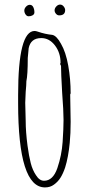

<svg xmlns="http://www.w3.org/2000/svg" viewBox="-20 -798 386 837"><path d="M59 -349V-384Q59 -663 131 -663Q136 -663 145 -660Q177 -649 208 -646Q227 -642 246 -607Q267 -571 277.5 -512Q288 -453 288 -391L286 -386Q286 -353 287 -327L288 -267Q288 -216 284 -175Q278 -113 264 -68Q255 -41 243.5 -23Q232 -5 215 7Q199 19 176 19Q59 19 59 -349ZM230 -65Q249 -121 253 -179Q257 -239 257 -275Q257 -315 251 -393Q246 -480 246 -511L242 -519L244 -524Q244 -568 219.5 -600Q195 -632 160 -632Q114 -632 105 -588Q103 -573 101 -545Q101 -471 95 -444Q95 -429 92 -397L90 -350Q90 -328 91 -311L92 -271Q92 -224 100 -163Q106 -118 114 -87Q122 -56 137 -34Q152 -10 172 -10Q211 -10 230 -65ZM218 -753Q218 -762 225.5 -770Q233 -778 242 -778Q251 -778 257.5 -770Q264 -762 264 -754Q264 -731 238 -731Q230 -731 224 -738Q218 -745 218 -753ZM86 -752Q86 -761 93.5 -769Q101 -777 110 -777Q120 -777 125 -767Q130 -757 130 -744Q130 -736 122.5 -731.5Q115 -727 105 -727Q97 -727 91.5 -735Q86 -743 86 -752Z"/></svg>

Font: Amatic SC
Style: Regular
Weight: 400
Designer: Multiple Designers
Foundry: Vernon Adams
Version: Version 2.505